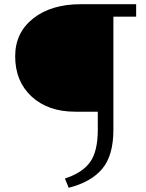

<svg xmlns="http://www.w3.org/2000/svg" viewBox="-20 -678 692 911"><path d="M626 -658V-599H518V-62Q518 60 465 123Q412 186 306 213L288 169Q371 142 407.5 91Q444 40 444 -62V-148H337Q208 -148 130 -220Q52 -292 52 -411Q52 -523 137.5 -590.5Q223 -658 363 -658Z"/></svg>

Font: EauTestInfant
Style: Regular
Weight: 400
Designer: Christian Thalmann (Catharsis Fonts)
Version: Version 0.001;PS 000.001;hotconv 1.0.88;makeotf.lib2.5.64775